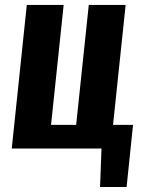

<svg xmlns="http://www.w3.org/2000/svg" viewBox="-20 -598 586 773"><path d="M382.8 154.8 388.7 0H27.3L87.9 -578.1H236.3L185.5 -95.2H286.6L337.4 -578.1H485.8L435.1 -95.2H515.6L489.7 154.8Z"/></svg>

Font: Oswald
Style: Demi-Bold
Weight: 600
Designer: Vernon Adams
Foundry: Vernon Adams
Version: 3.0; ttfautohint (v0.94.23-7a4d-dirty) -l 8 -r 50 -G 200 -x 